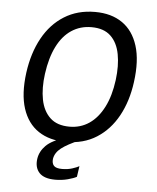

<svg xmlns="http://www.w3.org/2000/svg" viewBox="-51 -571 639 781"><g transform="rotate(5 268.5 -180.0)"><path d="M203.5 167Q158 167 138.2 145.8Q118.5 124.5 123.5 88.5Q128 58 151.8 34Q175.5 10 234 -8.5L290 -1.5Q239.5 20 215.2 39Q191 58 187 83.5Q185 102 194 111.5Q203 121 227 121Q250.5 121 269 115Q287.5 109 297 103.5L290.5 147.5Q278 154.5 254 160.8Q230 167 203.5 167ZM233 10Q166.5 10 121 -20.2Q75.5 -50.5 56.2 -110Q37 -169.5 48.5 -256.5Q59.5 -337.5 93 -398.5Q126.5 -459.5 180.5 -493.2Q234.5 -527 306 -527Q372.5 -527 417.2 -496.2Q462 -465.5 481 -405.2Q500 -345 488 -256.5Q477.5 -177.5 444.5 -117.5Q411.5 -57.5 358.5 -23.8Q305.5 10 233 10ZM242.5 -53Q287.5 -53 322.8 -77Q358 -101 381.5 -147Q405 -193 413.5 -258.5Q421 -317.5 412.2 -364Q403.5 -410.5 375.5 -437.2Q347.5 -464 297 -464Q251 -464 215.2 -440.2Q179.5 -416.5 156.5 -370.5Q133.5 -324.5 124.5 -258.5Q116.5 -199.5 125.5 -153.2Q134.5 -107 163 -80Q191.5 -53 242.5 -53Z"/></g></svg>

Font: Public Sans Thin Light
Style: Italic
Weight: 300
Italic angle: -8°
Version: Version 2.001